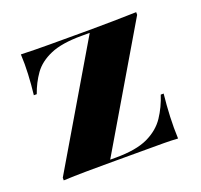

<svg xmlns="http://www.w3.org/2000/svg" viewBox="-83 -512 632 604"><g transform="rotate(-20 233.0 -209.5)"><path d="M33.9 0V-8.9L269.4 -408.1H241.9Q175.8 -408.1 137.5 -391.5Q99.2 -375 79 -346.8Q58.9 -318.5 46.8 -283.9H37.1Q41.1 -318.5 42.7 -352.4Q44.4 -386.3 42.7 -418.5Q66.9 -417.7 90.3 -417.3Q113.7 -416.9 137.9 -416.9H241.9H271.8Q311.3 -416.9 351.6 -417.7Q391.9 -418.5 429 -419.4V-410.5L193.5 -11.3H212.1Q280.6 -11.3 319.8 -29.8Q358.9 -48.4 379.8 -79.8Q400.8 -111.3 412.9 -149.2H422.6Q418.5 -111.3 416.9 -73.8Q415.3 -36.3 416.9 -0.8Q392.7 -2.4 369.4 -2.4Q346 -2.4 321.8 -2.4H212.1H187.1Q147.6 -2.4 108.9 -2Q70.2 -1.6 33.9 0Z"/></g></svg>

Font: Playfair 144pt SemiExpanded Black
Style: Regular
Weight: 900
Width: 6
Designer: Claus Eggers Sørensen
Foundry: Claus Eggers Sørensen
Version: Version 2.203